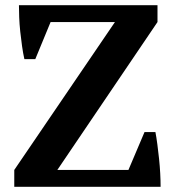

<svg xmlns="http://www.w3.org/2000/svg" viewBox="-20 -720 674 740"><path d="M537 -211H579Q583 -190 586.5 -163.5Q590 -137 593 -108.5Q596 -80 597.5 -52Q599 -24 599 0H35V-65L423 -635H175L116 -492H74Q69 -514 65 -542Q61 -570 58 -598.5Q55 -627 54 -653.5Q53 -680 53 -700H587V-635L201 -65H475Z"/></svg>

Font: PT Serif
Style: Bold
Weight: 700
Designer: A.Korolkova, O.Umpeleva, V.Yefimov
Foundry: ParaType Ltd
Version: Version 1.000W OFL; ttfautohint (v1.6)